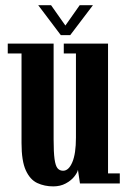

<svg xmlns="http://www.w3.org/2000/svg" viewBox="-20 -686 478 718"><path d="M179 11Q146.5 11 119.5 -1.5Q92.5 -14 76.5 -49Q60.5 -84 60.5 -151V-486H9V-523H180.5V-164.5Q180.5 -116.5 184 -91.2Q187.5 -66 195.2 -56.8Q203 -47.5 216 -47.5Q237 -47.5 250.5 -79.5Q264 -111.5 264 -171V-486H218.5V-523H384V-37.5H428V0H279L271.5 -51Q269 -39.5 257.2 -25Q245.5 -10.5 225.5 0.2Q205.5 11 179 11ZM207.5 -554.5 123 -666.5H171L224.5 -590.5L278 -666.5H327.5L242.5 -554.5Z"/></svg>

Font: Imbue 10pt
Style: Bold
Weight: 700
Designer: Tyler Finck
Foundry: Etcetera Type Company
Version: Version 1.102; ttfautohint (v1.8.3)